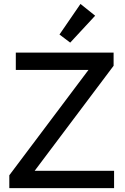

<svg xmlns="http://www.w3.org/2000/svg" viewBox="-20 -976 646 996"><path d="M28.3 0V-66.9L439 -613.3H62V-703.1H569.3V-634.8L159.7 -89.8H571.8V0ZM344.2 -754.9 288.6 -796.9 397.5 -955.6 473.6 -894.5Z"/></svg>

Font: Schibsted Grotesk Medium
Style: Regular
Weight: 500
Designer: Bakken & Baeck AS, Henrik Kongsvoll
Foundry: Schibsted ASA
Version: Version 1.100;gftools[0.9.25]